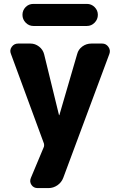

<svg xmlns="http://www.w3.org/2000/svg" viewBox="-20 -743 601 983"><path d="M205 -8 36 -467Q28 -486 40 -503Q52 -520 73 -520H136Q160 -520 180 -504.5Q200 -489 206 -465L282 -154Q282 -153 283 -153Q284 -153 284 -154L375 -466Q381 -490 401.5 -505Q422 -520 448 -520H503Q523 -520 535 -503Q547 -486 540 -467L304 167Q295 191 274 205.5Q253 220 228 220H173Q152 220 141 203.5Q130 187 138 168L205 8Q206 4 206 0Q206 -4 205 -8ZM151 -723H425Q448 -723 464.5 -706.5Q481 -690 481 -667Q481 -644 464.5 -627Q448 -610 425 -610H151Q128 -610 111.5 -627Q95 -644 95 -667Q95 -690 111 -706.5Q127 -723 151 -723Z"/></svg>

Font: Rounded Mplus 1c ExtraBold
Style: Regular
Weight: 800
Version: Version 1.059.20150529